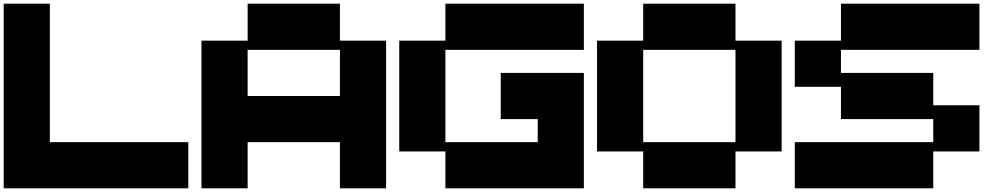

<svg xmlns="http://www.w3.org/2000/svg" viewBox="-20 -1020 5396 1040"><path d="M0 0V-1000H250V-250H1000V0Z M1821.3 -500V-750H1321.3V-500ZM1071.3 0V-799.8H1321.3V-1000H1821.3V-799.8H2071.3V0H1821.3V-250H1321.3V0Z M2392.6 0V-199.7H2142.6V-799.8H2392.6V-1000H3142.6V-750H2392.6V-250H2892.6V-375H2692.4V-625H3142.6V0Z M3963.9 -250V-750H3463.9V-250ZM3463.9 0V-199.7H3213.9V-799.8H3463.9V-1000H3963.9V-799.8H4213.9V-199.7H3963.9V0Z M4285.2 0V-250H5035.2V-375H4535.2V-549.8H4285.2V-799.8H4535.2V-1000H5285.2V-750H4535.2V-625H5035.2V-449.7H5285.2V-199.7H5035.2V0Z"/></svg>

Font: Minecraft five bold
Style: Regular
Weight: 400
Designer: AngelloENF2
Foundry: https://fontstruct.com
Version: Version 1.0